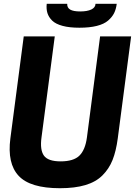

<svg xmlns="http://www.w3.org/2000/svg" viewBox="-20 -970 705 1003"><path d="M395 -825.2Q342.3 -825.2 306.4 -835Q270.5 -844.7 252.4 -862.5Q234.4 -880.4 227.8 -901.6Q221.2 -922.9 224.1 -950.2H331.1Q330.1 -929.7 346.7 -919.9Q363.3 -910.2 398.9 -910.2Q435.5 -910.2 457 -920.4Q478.5 -930.7 479 -950.2H589.8Q586.4 -922.4 576.2 -901.6Q565.9 -880.9 544.7 -862.5Q523.4 -844.2 485.8 -834.7Q448.2 -825.2 395 -825.2ZM293 13.2Q137.7 13.2 77.4 -51.5Q17.1 -116.2 34.2 -247.1L104 -779.8H266.1L196.8 -252Q188 -187 209.5 -157Q231 -127 296.9 -127Q363.8 -127 394.5 -156.7Q425.3 -186.5 434.1 -252L502.9 -779.8H665L595.2 -247.1Q586.4 -180.7 568.1 -134.5Q549.8 -88.4 515.4 -54Q481 -19.5 426 -3.2Q371.1 13.2 293 13.2Z"/></svg>

Font: Cooper Hewitt
Style: Bold Italic
Weight: 712
Designer: Village Type and Design LLC
Foundry: Cooper Hewitt Smithsonian Design Museum
Version: 1.000